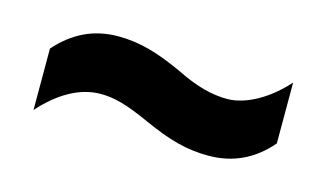

<svg xmlns="http://www.w3.org/2000/svg" viewBox="-37 -588 576 338"><g transform="rotate(15 250.5 -418.5)"><path d="M235 -368C282 -347 314 -338 354 -338C398 -338 435 -355 465 -390V-501C435 -467 395 -443 360 -443C333 -443 304 -450 266 -469C220 -490 186 -500 147 -500C102 -500 66 -482 36 -448V-336C67 -371 104 -394 143 -394C168 -394 191 -388 235 -368Z"/></g></svg>

Font: Noto Sans Malayalam UI Condensed
Style: Bold
Weight: 700
Width: 3
Designer: Jelle Bosma - Monotype Design Team
Foundry: Monotype Imaging Inc.
Version: Version 2.104